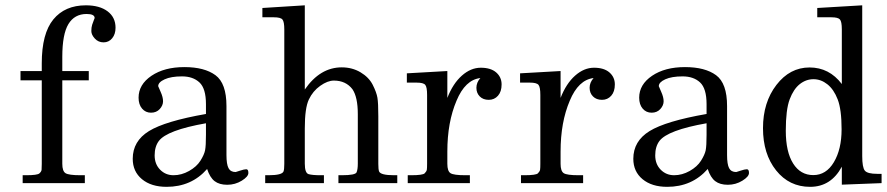

<svg xmlns="http://www.w3.org/2000/svg" viewBox="-20 -702 3399 736"><path d="M422.9 -595.7Q422.9 -570.8 409.9 -555.2Q397 -539.6 377 -539.6Q356.9 -539.6 343.5 -554.2Q330.1 -568.8 330.1 -583Q330.1 -597.2 333.3 -607.2Q336.4 -617.2 339.6 -624.5Q342.8 -631.8 342.8 -632.8Q342.8 -648.4 312 -648.4Q265.6 -648.4 242.2 -609.6Q218.8 -570.8 218.8 -483.9V-429.7H320.3V-394H218.8V-74.2Q218.8 -45.9 231.2 -38.1Q243.7 -30.3 288.6 -30.3H305.2V0H66.9V-30.3H80.1Q123.5 -30.3 131.1 -37.4Q138.7 -44.4 139.4 -51Q140.1 -57.6 140.1 -74.2V-394H58.6V-429.7H140.1V-459Q140.1 -573.7 184.6 -627.7Q229 -681.6 309.1 -681.6Q361.8 -681.6 392.3 -658.7Q422.9 -635.7 422.9 -595.7Z M773.9 -54.2Q713.9 14.2 618.7 14.2Q559.6 14.2 524.2 -15.1Q488.8 -44.4 488.8 -93.3Q488.8 -161.1 551 -199.5Q613.3 -237.8 769.5 -265.1V-302.7Q769.5 -362.8 744.6 -386Q719.7 -409.2 677.7 -409.2Q635.7 -409.2 611.1 -397.9Q586.4 -386.7 586.4 -371.6Q586.4 -370.6 595.7 -350.1Q605 -329.6 605 -313.7Q605 -297.9 592.3 -283.9Q579.6 -270 558.8 -270Q538.1 -270 524.7 -285.6Q511.2 -301.3 511.2 -327.6Q511.2 -377.9 560.5 -411.4Q609.9 -444.8 686.8 -444.8Q763.7 -444.8 805.9 -413.8Q848.1 -382.8 848.1 -295.4V-107.4Q848.1 -72.3 856 -57.4Q863.8 -42.5 883.3 -42.5Q884.8 -42.5 900.4 -47.9Q916 -53.2 924.1 -53.2Q932.1 -53.2 932.1 -39.1Q932.1 -24.9 906.7 -9.3Q881.3 6.3 851.1 6.3Q820.8 6.3 802.7 -7.6Q784.7 -21.5 773.9 -54.2ZM769.5 -185.5V-229.5Q620.1 -203.1 588.9 -161.6Q572.8 -140.1 572.8 -106.4Q572.8 -72.8 593.8 -51.5Q614.7 -30.3 645.3 -30.3Q675.8 -30.3 704.8 -46.6Q733.9 -63 748.3 -85.9Q762.7 -108.9 766.1 -125.7Q769.5 -142.6 769.5 -185.5Z M1148.4 -358.9Q1207 -443.8 1290 -443.8Q1330.1 -443.8 1362.1 -424.8Q1394 -405.8 1408.7 -377Q1423.3 -348.1 1426.8 -327.4Q1430.2 -306.6 1430.2 -256.8V-73.7Q1430.2 -52.7 1433.1 -44.9Q1439 -30.3 1490.2 -30.3H1502.9V0H1277.3V-30.3H1290.5Q1342.3 -30.3 1346.9 -41.5Q1351.6 -52.7 1351.6 -74.7V-264.6Q1351.6 -329.6 1331.1 -359.9Q1305.7 -393.1 1259.8 -393.1Q1235.8 -393.1 1207.5 -373Q1179.2 -353 1163.8 -320.3Q1148.4 -287.6 1148.4 -210V-74.7Q1148.4 -38.6 1163.1 -34.4Q1177.7 -30.3 1209 -30.3H1221.7V0H996.6V-30.3H1009.8Q1061 -30.3 1066.9 -44.9Q1069.8 -52.7 1069.8 -74.2V-588.9Q1069.8 -618.7 1062.7 -627.2Q1055.7 -635.7 1029.8 -635.7H985.8V-671.4L1148.4 -681.6Z M1821.3 -402.8Q1763.2 -396 1730 -315.9Q1694.8 -233.4 1694.8 -121.1V-74.2Q1694.8 -45.9 1707 -38.1Q1719.2 -30.3 1763.7 -30.3H1781.2V0H1543V-30.3H1556.2Q1600.6 -30.3 1607.9 -37.6Q1615.2 -44.9 1616.2 -51.5Q1617.2 -58.1 1617.2 -74.7V-337.9Q1617.2 -368.2 1610.1 -376.7Q1603 -385.3 1577.1 -385.3H1539.6V-420.9L1694.8 -429.7V-326.7Q1716.3 -381.8 1750.5 -412.1Q1784.7 -442.4 1823 -442.4Q1861.3 -442.4 1882.1 -424.3Q1902.8 -406.2 1902.8 -378.4Q1902.8 -350.6 1888.9 -335Q1875 -319.3 1853.5 -319.3Q1832 -319.3 1819.1 -332.3Q1806.2 -345.2 1806.2 -365.5Q1806.2 -385.7 1821.3 -402.8Z M2255.4 -402.8Q2197.3 -396 2164.1 -315.9Q2128.9 -233.4 2128.9 -121.1V-74.2Q2128.9 -45.9 2141.1 -38.1Q2153.3 -30.3 2197.8 -30.3H2215.3V0H1977.1V-30.3H1990.2Q2034.7 -30.3 2042 -37.6Q2049.3 -44.9 2050.3 -51.5Q2051.3 -58.1 2051.3 -74.7V-337.9Q2051.3 -368.2 2044.2 -376.7Q2037.1 -385.3 2011.2 -385.3H1973.6V-420.9L2128.9 -429.7V-326.7Q2150.4 -381.8 2184.6 -412.1Q2218.8 -442.4 2257.1 -442.4Q2295.4 -442.4 2316.2 -424.3Q2336.9 -406.2 2336.9 -378.4Q2336.9 -350.6 2323 -335Q2309.1 -319.3 2287.6 -319.3Q2266.1 -319.3 2253.2 -332.3Q2240.2 -345.2 2240.2 -365.5Q2240.2 -385.7 2255.4 -402.8Z M2692.9 -54.2Q2632.8 14.2 2537.6 14.2Q2478.5 14.2 2443.1 -15.1Q2407.7 -44.4 2407.7 -93.3Q2407.7 -161.1 2470 -199.5Q2532.2 -237.8 2688.5 -265.1V-302.7Q2688.5 -362.8 2663.6 -386Q2638.7 -409.2 2596.7 -409.2Q2554.7 -409.2 2530 -397.9Q2505.4 -386.7 2505.4 -371.6Q2505.4 -370.6 2514.6 -350.1Q2523.9 -329.6 2523.9 -313.7Q2523.9 -297.9 2511.2 -283.9Q2498.5 -270 2477.8 -270Q2457 -270 2443.6 -285.6Q2430.2 -301.3 2430.2 -327.6Q2430.2 -377.9 2479.5 -411.4Q2528.8 -444.8 2605.7 -444.8Q2682.6 -444.8 2724.9 -413.8Q2767.1 -382.8 2767.1 -295.4V-107.4Q2767.1 -72.3 2774.9 -57.4Q2782.7 -42.5 2802.2 -42.5Q2803.7 -42.5 2819.3 -47.9Q2835 -53.2 2843 -53.2Q2851.1 -53.2 2851.1 -39.1Q2851.1 -24.9 2825.7 -9.3Q2800.3 6.3 2770 6.3Q2739.7 6.3 2721.7 -7.6Q2703.6 -21.5 2692.9 -54.2ZM2688.5 -185.5V-229.5Q2539.1 -203.1 2507.8 -161.6Q2491.7 -140.1 2491.7 -106.4Q2491.7 -72.8 2512.7 -51.5Q2533.7 -30.3 2564.2 -30.3Q2594.7 -30.3 2623.8 -46.6Q2652.8 -63 2667.2 -85.9Q2681.6 -108.9 2685.1 -125.7Q2688.5 -142.6 2688.5 -185.5Z M3207 -63Q3165.5 14.2 3085.4 14.2Q3005.4 14.2 2955.1 -48.8Q2904.8 -111.8 2904.8 -210.7Q2904.8 -309.6 2956.3 -376.5Q3007.8 -443.4 3083.3 -443.4Q3158.7 -443.4 3207 -379.9V-589.4Q3207 -619.1 3199.7 -627.4Q3192.4 -635.7 3167.5 -635.7H3112.8V-671.4L3285.2 -681.6V-104Q3285.2 -60.1 3295.2 -47.9Q3305.2 -35.6 3342.8 -35.6H3359.4V0L3207 5.9ZM3097.7 -30.8Q3147 -30.8 3176.5 -80.3Q3206.1 -129.9 3206.1 -206.1Q3206.1 -282.2 3191.2 -320.8Q3176.3 -359.4 3151.6 -378.9Q3127 -398.4 3098.4 -398.4Q3069.8 -398.4 3045.9 -379.6Q3022 -360.8 3007.1 -321.3Q2992.2 -281.7 2992.2 -200.9Q2992.2 -120.1 3020.3 -75.4Q3048.3 -30.8 3097.7 -30.8Z"/></svg>

Font: RIT Rachana
Style: Regular
Weight: 400
Designer: Hussain KH
Version: 1.4.7